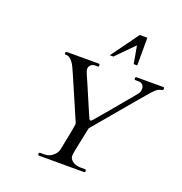

<svg xmlns="http://www.w3.org/2000/svg" viewBox="-163 -1093 1172 1235"><g transform="rotate(20 423.5 -475.5)"><path d="M241.7 0Q231.9 0 231.9 -7.3V-13.2Q231.9 -19.5 241.7 -19.5H271Q305.7 -19.5 332.5 -45.9Q352.1 -64.5 356.7 -89.8Q361.3 -115.2 366.2 -138.4Q371.1 -161.6 375 -181.6Q383.8 -222.7 390.6 -269Q390.6 -276.9 387.9 -282.2Q385.3 -287.6 379.2 -301.8Q373 -315.9 362.3 -341.1Q351.6 -366.2 336.4 -401.1Q321.3 -436 300.5 -484.1Q279.8 -532.2 262 -573Q244.1 -613.8 236.8 -626.2Q229.5 -638.7 220.7 -647.9Q202.1 -668.5 186.8 -668.5Q171.4 -668.5 171.4 -674.8V-681.2Q171.4 -686.5 180.7 -688H396Q405.3 -688 405.3 -681.2V-674.8Q405.3 -668.5 397.5 -668.5H378.9Q355 -668.5 343.8 -648.4Q339.4 -641.1 339.4 -629.9Q339.4 -618.7 350.6 -593.5Q361.8 -568.4 374.8 -538.6Q387.7 -508.8 400.4 -478.5Q433.1 -400.9 445.8 -372.6Q458.5 -344.2 460 -340.6Q461.4 -336.9 462.9 -333.5Q467.3 -325.2 471.7 -325.2Q479 -325.2 489.3 -337.9Q499.5 -350.6 508.5 -361.1Q517.6 -371.6 525.4 -380.9Q533.2 -390.1 538.6 -396.5Q543.9 -402.8 566.4 -429.2Q588.9 -455.6 627.2 -502.2Q665.5 -548.8 687.3 -574Q709 -599.1 712.4 -608.9Q715.8 -618.7 715.8 -631.8Q715.8 -645 706.1 -656.7Q696.3 -668.5 676.8 -668.5H658.7Q648.9 -668.5 648.9 -675.3V-681.6Q648.9 -688.5 658.7 -688.5H839.4Q842.8 -688.5 844.7 -686.3Q846.7 -684.1 846.7 -682.6V-676.3Q846.7 -670.9 843.8 -669.4Q840.8 -668 835.9 -667Q818.8 -663.1 810.8 -658Q802.7 -652.8 793 -643.3Q783.2 -633.8 773.4 -623Q759.3 -607.9 716.6 -556.4Q673.8 -504.9 607.4 -426.8Q541 -348.6 479.5 -274.9Q470.7 -230 460.9 -186.5Q440.4 -92.8 440.4 -72Q440.4 -51.3 461.9 -35.4Q483.4 -19.5 522.9 -19.5H545.9Q554.7 -19.5 554.7 -13.2V-6.3Q554.7 0 546.9 0ZM470.7 -762.7H446.3L583 -951.2H634.8V-761.7H610.4L588.9 -882.3Z"/></g></svg>

Font: Cardo-Italic
Style: Italic
Weight: 400
Italic angle: -12°
Designer: David J. Perry
Foundry: David J. Perry
Version: Version 0.991